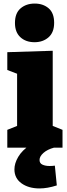

<svg xmlns="http://www.w3.org/2000/svg" viewBox="-20 -829 378 1078"><path d="M331 -100V0H21V-100L76 -122V-415L21 -436V-536L276 -544V-122ZM174 -592Q125 -592 94.5 -620Q64 -648 64 -700Q64 -755 95.5 -782Q127 -809 175 -809Q222 -809 253 -782.5Q284 -756 284 -701Q284 -647 252.5 -619.5Q221 -592 174 -592ZM202 229Q141 229 101 200.5Q61 172 61 122Q61 88 82.5 51.5Q104 15 149.5 -15.5Q195 -46 266 -62L283 0Q246 10 224 29.5Q202 49 202 69Q202 88 218.5 95.5Q235 103 258 103Q266 103 273.5 102.5Q281 102 288 101L299 212Q246 229 202 229Z"/></svg>

Font: Bitter Black
Style: Regular
Weight: 900
Designer: Sol Matas, and Bitter project Authors
Foundry: Sol Matas
Version: Version 2.001